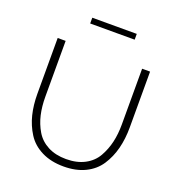

<svg xmlns="http://www.w3.org/2000/svg" viewBox="-157 -1024 1070 1156"><g transform="rotate(20 378.0 -445.5)"><path d="M378 -42Q447 -42 497 -68.5Q547 -95 573 -141Q599 -187 611 -239Q623 -291 623 -353V-710H674V-353Q674 -279 658 -216.5Q642 -154 608.5 -103Q575 -52 516.5 -23.5Q458 5 379 5Q298 5 238 -25Q178 -55 145 -107Q112 -159 97 -220Q82 -281 82 -353V-710H133V-353Q133 -290 145 -237.5Q157 -185 184 -139.5Q211 -94 260.5 -68Q310 -42 378 -42ZM521 -859H236V-896H521Z"/></g></svg>

Font: Raleway
Style: Light
Weight: 300
Designer: Matt McInerney, Pablo Impallari, Rodrigo Fuenzalida
Foundry: Matt McInerney, Pablo Impallari, Rodrigo Fuenzalida
Version: Version 3.000